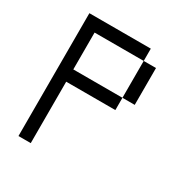

<svg xmlns="http://www.w3.org/2000/svg" viewBox="-150 -735 800 846"><g transform="rotate(30 250.0 -312.5)"><path d="M62.5 -625Q62.5 -625 62.5 0H125V-312.5H375V-375H125V-562.5H375V-375H437.5V-562.5H375V-625Z"/></g></svg>

Font: Unifont
Style: Regular
Weight: 500
Version: Version 13.0.05